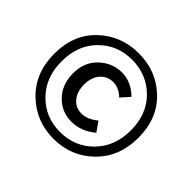

<svg xmlns="http://www.w3.org/2000/svg" viewBox="-154 -849 1054 1054"><g transform="rotate(45 373.5 -322.0)"><path d="M195.8 -320.8Q195.8 -408.2 252 -460.9Q308.1 -513.7 381.8 -514.2Q455.6 -514.2 514.2 -456.1L469.2 -405.8Q430.2 -442.9 385.7 -442.9Q341.3 -442.9 311.5 -409.7Q282.2 -376 282.2 -320.3Q282.2 -264.6 310.5 -231Q338.9 -196.8 384.8 -196.8Q430.7 -196.8 478 -235.8L517.1 -180.2Q452.1 -126 377 -126Q301.8 -126 249 -179.7Q196.3 -233.4 195.8 -320.8ZM564.9 -525.4Q487.3 -602.5 373 -603Q258.8 -603 181.6 -525.4Q104.5 -447.3 105 -323.2Q104.5 -199.2 181.6 -120.6Q258.8 -42 373 -42Q487.3 -42 564.9 -120.6Q642.1 -199.2 642.1 -323.7Q642.1 -448.2 564.9 -525.4ZM374 9.8Q238.3 9.8 142.6 -82.5Q46.9 -174.8 46.9 -324.2Q46.9 -473.6 142.1 -563.5Q237.3 -653.8 374 -653.8Q510.7 -653.8 605.5 -563.5Q700.2 -473.1 700.2 -324.2Q700.2 -175.8 605.5 -83Q510.7 9.8 374 9.8Z"/></g></svg>

Font: SourceSansPro-Semibold
Style: Regular
Weight: 600
Designer: Paul D. Hunt
Foundry: Adobe Systems Incorporated
Version: Version 2.020;PS 2.0;hotconv 1.0.86;makeotf.lib2.5.63406